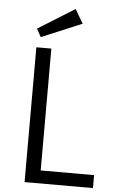

<svg xmlns="http://www.w3.org/2000/svg" viewBox="-63 -1019 628 1060"><g transform="rotate(5 250.5 -488.5)"><path d="M114.7 -747.1H197.8V-71.8H493.7V0H114.7ZM109.4 -850.1 312.5 -976.6 357.9 -898.9 133.8 -805.2Z"/></g></svg>

Font: Armata
Style: Regular
Weight: 400
Designer: Viktoriya Grabowska
Foundry: Viktoriya Grabowska
Version: Version 1.002